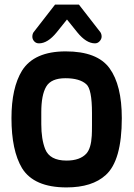

<svg xmlns="http://www.w3.org/2000/svg" viewBox="-20 -803 583 837"><path d="M381 -258V-310Q381 -415 356 -436Q327 -462 265 -462Q203 -462 181.5 -425.5Q160 -389 160 -314V-262Q160 -196 177 -153Q197 -103 270 -103Q329 -103 357 -134Q377 -157 380 -211Q381 -227 381 -258ZM511 -288Q511 -103 441 -40Q382 14 270 14Q128 14 76 -70Q30 -147 30 -288Q30 -420 76 -495Q129 -579 266.5 -579Q404 -579 457.5 -505.5Q511 -432 511 -288ZM272 -718 227 -662Q188 -614 150 -614Q137 -614 129 -623Q121 -632 121 -643Q121 -654 126 -662L220 -783H324L418 -662Q423 -654 423 -643.5Q423 -633 414.5 -623.5Q406 -614 394 -614Q356 -614 317 -662Z"/></svg>

Font: Viga
Style: Regular
Weight: 400
Designer: Oscar Yáñez
Foundry: Fontstage
Version: Version 1.001